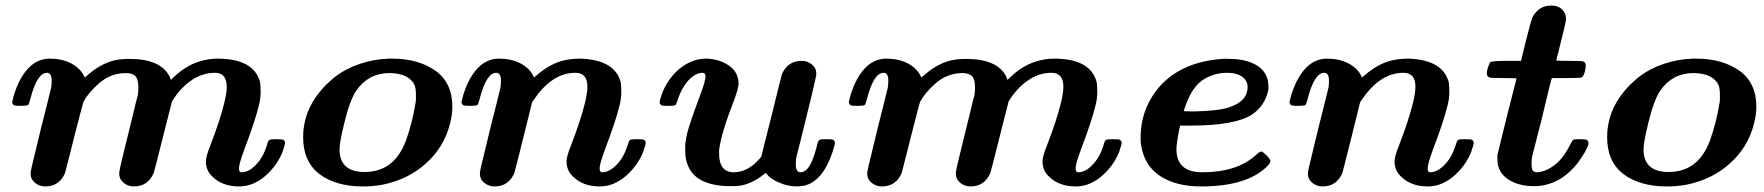

<svg xmlns="http://www.w3.org/2000/svg" viewBox="-20 -663 6350 691"><path d="M90 -39Q90 -49 109 -124Q131 -217 146 -274L164 -347Q166 -357 166 -372Q166 -401 149 -401Q113 -401 89 -306Q84 -287 81 -285Q76 -282 55 -282Q35 -282 31 -284Q24 -288 24 -296V-298Q24 -299 25 -301Q26 -303 26 -304Q27 -306 27 -310Q49 -390 93 -428Q123 -452 159 -452Q201 -452 234 -436Q267 -419 281 -392L285 -384Q295 -392 298 -395Q342 -433 389 -445Q412 -451 446 -451Q556 -451 589 -390Q594 -380 595 -375L604 -384Q646 -425 695 -441Q730 -452 762 -452Q894 -452 916 -367Q918 -353 918 -334Q918 -305 911 -281Q898 -227 860 -127Q840 -73 840 -57Q840 -43 849 -43Q876 -43 901 -70Q926 -95 940 -138Q944 -156 949 -159Q954 -162 969 -162H975Q995 -162 999 -160Q1006 -156 1006 -148Q1006 -144 997 -117Q978 -68 935 -30Q891 8 841 8Q781 8 746 -26Q721 -48 721 -82Q721 -100 736 -137Q773 -233 787 -292Q796 -328 796 -351Q796 -401 753 -401Q706 -401 665 -371Q627 -344 599 -298Q596 -288 567 -172Q536 -48 533 -40Q512 8 462 8Q441 8 425 -5Q409 -18 409 -39Q409 -50 425 -114Q436 -158 458 -248Q474 -316 476 -320Q478 -334 478 -348Q478 -377 468 -388Q457 -400 433 -400Q379 -400 336 -363Q298 -329 281 -298Q279 -295 247 -170Q238 -134 230 -102Q222 -70 218 -55.5Q214 -41 214 -40Q193 8 143 8Q122 8 106 -5Q90 -18 90 -39Z M1129 -37Q1071 -82 1071 -169Q1071 -278 1159 -363Q1222 -426 1324 -446Q1352 -451 1368 -451L1376 -452H1391Q1486 -452 1548 -408Q1608 -364 1608 -279Q1608 -249 1599 -216Q1578 -133 1512 -74Q1447 -16 1355 2Q1322 8 1286 8Q1188 8 1129 -37ZM1292 -44Q1399 -44 1441 -157Q1464 -221 1476 -295Q1477 -299 1477 -317Q1477 -343 1473 -354Q1468 -367 1457 -377Q1431 -400 1381 -400Q1307 -400 1263 -338Q1239 -303 1219 -220Q1202 -150 1202 -126Q1202 -44 1292 -44Z M1707 -39Q1707 -49 1726 -124Q1748 -217 1763 -274L1781 -347Q1783 -357 1783 -372Q1783 -401 1766 -401Q1730 -401 1706 -306Q1701 -287 1698 -285Q1693 -282 1672 -282Q1652 -282 1648 -284Q1641 -288 1641 -296V-298Q1641 -299 1642 -301Q1643 -303 1643 -304Q1644 -306 1644 -310Q1666 -390 1710 -428Q1740 -452 1776 -452Q1818 -452 1851 -436Q1884 -419 1898 -392L1902 -384L1910 -391Q1963 -437 2016 -447Q2041 -452 2071 -452Q2193 -447 2214 -367Q2216 -353 2216 -334Q2216 -305 2209 -281Q2196 -227 2158 -127Q2138 -73 2138 -57Q2138 -43 2147 -43Q2173 -43 2199 -70Q2224 -95 2238 -138Q2243 -156 2247 -159Q2251 -162 2267 -162H2273Q2293 -162 2297 -160Q2304 -156 2304 -148Q2304 -144 2295 -117Q2276 -68 2233 -30Q2189 8 2139 8Q2079 8 2044 -26Q2019 -48 2019 -82Q2019 -100 2034 -137Q2071 -233 2085 -292Q2094 -328 2094 -351Q2094 -401 2051 -401Q2004 -401 1963 -371Q1930 -347 1902 -305L1895 -295L1864 -170Q1855 -134 1847 -102Q1839 -70 1835 -55.5Q1831 -41 1831 -40Q1810 8 1760 8Q1739 8 1723 -5Q1707 -18 1707 -39Z M2918 -397Q2918 -390 2900 -315Q2882 -240 2864 -168L2846 -97Q2844 -87 2844 -72Q2844 -43 2861 -43Q2874 -43 2886 -56Q2904 -76 2919 -134Q2923 -154 2928 -159Q2932 -162 2949 -162H2954Q2974 -162 2978 -160Q2985 -156 2985 -148Q2985 -144 2976 -115Q2940 -8 2871 6Q2855 8 2850 8Q2816 8 2786 -5Q2754 -18 2738 -38L2735 -41L2727 -34Q2690 -4 2646 5Q2632 7 2611 7Q2477 7 2452 -78Q2446 -95 2446 -125V-136Q2446 -153 2454 -187Q2462 -219 2504 -332Q2515 -361 2518 -379Q2519 -382 2519 -390Q2519 -401 2506 -401Q2480 -399 2456 -372Q2433 -346 2419 -304Q2415 -289 2411 -285Q2406 -282 2391 -282H2385Q2365 -282 2361 -284Q2354 -288 2354 -296Q2354 -301 2364 -330Q2383 -377 2420 -411Q2456 -442 2497 -450Q2513 -452 2517 -452Q2566 -452 2602 -428Q2638 -404 2638 -362Q2638 -347 2624 -308Q2574 -180 2568 -122V-111Q2568 -43 2621 -43Q2671 -43 2714 -92Q2721 -99 2721 -103Q2721 -106 2757 -247Q2767 -287 2776 -324.5Q2785 -362 2789.5 -378Q2794 -394 2794 -396Q2815 -444 2865 -444Q2886 -444 2902 -431Q2918 -418 2918 -397Z M3101 -39Q3101 -49 3120 -124Q3142 -217 3157 -274L3175 -347Q3177 -357 3177 -372Q3177 -401 3160 -401Q3124 -401 3100 -306Q3095 -287 3092 -285Q3087 -282 3066 -282Q3046 -282 3042 -284Q3035 -288 3035 -296V-298Q3035 -299 3036 -301Q3037 -303 3037 -304Q3038 -306 3038 -310Q3060 -390 3104 -428Q3134 -452 3170 -452Q3212 -452 3245 -436Q3278 -419 3292 -392L3296 -384Q3306 -392 3309 -395Q3353 -433 3400 -445Q3423 -451 3457 -451Q3567 -451 3600 -390Q3605 -380 3606 -375L3615 -384Q3657 -425 3706 -441Q3741 -452 3773 -452Q3905 -452 3927 -367Q3929 -353 3929 -334Q3929 -305 3922 -281Q3909 -227 3871 -127Q3851 -73 3851 -57Q3851 -43 3860 -43Q3887 -43 3912 -70Q3937 -95 3951 -138Q3955 -156 3960 -159Q3965 -162 3980 -162H3986Q4006 -162 4010 -160Q4017 -156 4017 -148Q4017 -144 4008 -117Q3989 -68 3946 -30Q3902 8 3852 8Q3792 8 3757 -26Q3732 -48 3732 -82Q3732 -100 3747 -137Q3784 -233 3798 -292Q3807 -328 3807 -351Q3807 -401 3764 -401Q3717 -401 3676 -371Q3638 -344 3610 -298Q3607 -288 3578 -172Q3547 -48 3544 -40Q3523 8 3473 8Q3452 8 3436 -5Q3420 -18 3420 -39Q3420 -50 3436 -114Q3447 -158 3469 -248Q3485 -316 3487 -320Q3489 -334 3489 -348Q3489 -377 3479 -388Q3468 -400 3444 -400Q3390 -400 3347 -363Q3309 -329 3292 -298Q3290 -295 3258 -170Q3249 -134 3241 -102Q3233 -70 3229 -55.5Q3225 -41 3225 -40Q3204 8 3154 8Q3133 8 3117 -5Q3101 -18 3101 -39Z M4307 -43Q4432 -43 4500 -105Q4515 -120 4523 -117Q4552 -94 4552 -83Q4552 -76 4540 -64Q4467 8 4303 8Q4210 8 4153 -31Q4096 -70 4086 -146Q4085 -150 4085 -169Q4085 -260 4139 -334Q4218 -439 4378 -451Q4382 -452 4406 -451Q4466 -451 4506 -426Q4545 -400 4545 -352Q4545 -339 4544 -336Q4532 -282 4485 -250Q4423 -211 4265 -211H4227Q4227 -208 4224 -197Q4214 -147 4214 -126Q4214 -43 4307 -43ZM4449 -388Q4429 -401 4397 -401Q4347 -401 4307 -374Q4268 -346 4245 -278L4240 -263Q4253 -262 4280 -262Q4371 -264 4407 -278Q4470 -300 4470 -349Q4470 -374 4449 -388Z M4687 -39Q4687 -49 4706 -124Q4728 -217 4743 -274L4761 -347Q4763 -357 4763 -372Q4763 -401 4746 -401Q4710 -401 4686 -306Q4681 -287 4678 -285Q4673 -282 4652 -282Q4632 -282 4628 -284Q4621 -288 4621 -296V-298Q4621 -299 4622 -301Q4623 -303 4623 -304Q4624 -306 4624 -310Q4646 -390 4690 -428Q4720 -452 4756 -452Q4798 -452 4831 -436Q4864 -419 4878 -392L4882 -384L4890 -391Q4943 -437 4996 -447Q5021 -452 5051 -452Q5173 -447 5194 -367Q5196 -353 5196 -334Q5196 -305 5189 -281Q5176 -227 5138 -127Q5118 -73 5118 -57Q5118 -43 5127 -43Q5153 -43 5179 -70Q5204 -95 5218 -138Q5223 -156 5227 -159Q5231 -162 5247 -162H5253Q5273 -162 5277 -160Q5284 -156 5284 -148Q5284 -144 5275 -117Q5256 -68 5213 -30Q5169 8 5119 8Q5059 8 5024 -26Q4999 -48 4999 -82Q4999 -100 5014 -137Q5051 -233 5065 -292Q5074 -328 5074 -351Q5074 -401 5031 -401Q4984 -401 4943 -371Q4910 -347 4882 -305L4875 -295L4844 -170Q4835 -134 4827 -102Q4819 -70 4815 -55.5Q4811 -41 4811 -40Q4790 8 4740 8Q4719 8 4703 -5Q4687 -18 4687 -39Z M5407 -18Q5369 -44 5369 -90V-105L5403 -243L5438 -381Q5423 -382 5392 -382Q5347 -382 5341 -384Q5331 -388 5331 -398Q5331 -415 5343 -439Q5350 -444 5403 -444H5454L5472 -517Q5489 -585 5495 -600Q5517 -643 5563 -643Q5587 -643 5601 -630Q5616 -616 5616 -594Q5616 -584 5598 -514Q5596 -508 5593.5 -496Q5591 -484 5590 -481Q5589 -476 5587.5 -470.5Q5586 -465 5584.5 -461Q5583 -457 5583 -454L5581 -445Q5596 -444 5627 -444Q5672 -444 5678 -442Q5687 -438 5687 -428Q5687 -408 5678 -390Q5676 -388 5674 -386L5671 -384Q5665 -382 5616 -382H5565Q5560 -367 5546 -307Q5540 -280 5528 -232.5Q5516 -185 5512 -170Q5495 -102 5494 -99Q5492 -87 5492 -75Q5492 -57 5496 -50Q5500 -43 5514 -43Q5551 -46 5589 -81Q5612 -105 5631 -142Q5639 -158 5642 -160Q5646 -162 5660 -162H5666Q5684 -162 5690 -160Q5697 -156 5697 -146Q5693 -124 5657 -75Q5610 -17 5554 -1Q5530 7 5502 7Q5444 7 5407 -18Z M5822 -37Q5764 -82 5764 -169Q5764 -278 5852 -363Q5915 -426 6017 -446Q6045 -451 6061 -451L6069 -452H6084Q6179 -452 6241 -408Q6301 -364 6301 -279Q6301 -249 6292 -216Q6271 -133 6205 -74Q6140 -16 6048 2Q6015 8 5979 8Q5881 8 5822 -37ZM5985 -44Q6092 -44 6134 -157Q6157 -221 6169 -295Q6170 -299 6170 -317Q6170 -343 6166 -354Q6161 -367 6150 -377Q6124 -400 6074 -400Q6000 -400 5956 -338Q5932 -303 5912 -220Q5895 -150 5895 -126Q5895 -44 5985 -44Z"/></svg>

Font: KaTeX_Math
Style: Bold Italic
Weight: 700
Version: Version